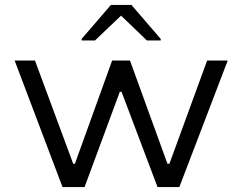

<svg xmlns="http://www.w3.org/2000/svg" viewBox="-20 -754 976 774"><path d="M232 0 39 -510H121L275 -94H282L432 -510H504L655 -94H663L815 -510H898L703 0H615L470 -384H463L321 0ZM309 -591V-597L427 -734H510L628 -597V-591H572L468 -691L363 -591Z"/></svg>

Font: Saira Expanded
Style: Regular
Weight: 400
Width: 7
Designer: Hector Gatti with collaboration of the Omnibus-Type team
Foundry: Omnibus-Type
Version: Version 1.100; ttfautohint (v1.8.3)